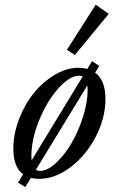

<svg xmlns="http://www.w3.org/2000/svg" viewBox="-20 -734 478 800"><path d="M292 -504.9 258.8 -526.4 378.9 -714.4 433.1 -676.3ZM85.4 45.4 55.2 26.9 76.2 -7.8Q35.6 -38.1 35.6 -114.3Q35.6 -175.8 59.3 -237.5Q83 -299.3 120.8 -346.2Q158.7 -393.1 208.5 -422.4Q258.3 -451.7 307.1 -451.7Q325.2 -451.7 343.8 -446.8L363.3 -479L393.6 -459.5L376.5 -431.2Q419.4 -398.9 419.4 -322.3Q419.4 -242.7 379.2 -164.8Q338.9 -86.9 274.4 -37.8Q210 11.2 143.1 11.2Q125.5 11.2 108.9 7.3ZM110.8 -84Q110.8 -76.7 111.8 -65.9L324.7 -415.5Q318.8 -418.5 310.5 -418.5Q270 -418.5 222.7 -365.2Q175.3 -312 143.1 -232.7Q110.8 -153.3 110.8 -84ZM147.5 -22Q177.2 -22 212.9 -54.7Q248.5 -87.4 277.3 -136.5Q306.2 -185.5 325.7 -246.6Q345.2 -307.6 345.2 -360.4Q345.2 -367.7 344.2 -378.4L129.4 -26.4Q136.7 -22 147.5 -22Z"/></svg>

Font: Elstob 10pt
Style: Italic
Weight: 400
Italic angle: -20°
Designer: Peter S. Baker
Version: Version 1.015